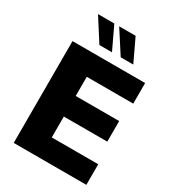

<svg xmlns="http://www.w3.org/2000/svg" viewBox="-220 -1047 1043 1163"><g transform="rotate(30 302.0 -465.5)"><path d="M64 -712H572V-568H247V-434H551V-290H247V-144H572V0H64ZM116 -931H230L305 -773H217ZM264 -931H379L454 -773H366Z"/></g></svg>

Font: Muli Black
Style: Regular
Weight: 900
Designer: Vernon Adams
Foundry: Vernon Adams
Version: Version 2.001